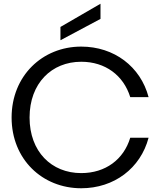

<svg xmlns="http://www.w3.org/2000/svg" viewBox="-20 -999 857 1026"><path d="M414 7C590 7 731 -100 774 -263H676C641 -147 544 -74 414 -74C255 -74 138 -189 138 -371C138 -554 256 -669 414 -669C543 -669 640 -596 676 -480H774C731 -643 590 -750 414 -750C206 -750 42 -593 42 -371C42 -148 206 7 414 7ZM303 -784 517 -898V-979L303 -855Z"/></svg>

Font: Malmofest
Style: Regular
Weight: 400
Designer: Jonny Pinhorn (Poppins), Kolossal
Version: Version 1.004;Glyphs 3.1.2 (3151)